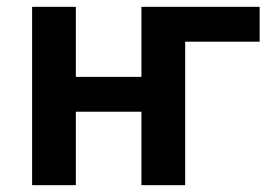

<svg xmlns="http://www.w3.org/2000/svg" viewBox="-20 -542 801 562"><path d="M74 -522H202V-317H394V-522H740V-420H522V0H394V-215H202V0H74Z"/></svg>

Font: Plexus Sans SemiBold
Style: Regular
Weight: 600
Version: Version 2.001;PS 002.001;hotconv 1.0.70;makeotf.lib2.5.58329